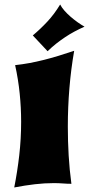

<svg xmlns="http://www.w3.org/2000/svg" viewBox="-20 -805 403 843"><path d="M305.7 -582Q291.5 -500.5 284.7 -417.2Q277.8 -334 277.8 -249Q277.8 -185.1 281.5 -122.1Q285.2 -59.1 293.5 2Q275.4 2 256.8 0.5Q238.3 -1 215.8 -1Q175.8 -1 133.3 3.9Q90.8 8.8 42.5 18.1Q56.2 -50.8 64.5 -123Q72.8 -195.3 72.8 -270Q72.8 -332.5 66.4 -394.8Q60.1 -457 46.4 -519Q78.6 -522.5 108.9 -528.1Q139.2 -533.7 170.4 -541.5Q201.7 -549.3 234.9 -559.3Q268.1 -569.3 305.7 -582ZM351.1 -688Q328.1 -677.7 307.1 -666.5Q286.1 -655.3 266.4 -642.1Q246.6 -628.9 227.3 -613.8Q208 -598.6 189 -580.1L124 -649.4Q157.7 -677.7 188 -710.2Q218.3 -742.7 244.1 -785.2Q250.5 -772.5 262.7 -758.5Q274.9 -744.6 289.8 -731.7Q304.7 -718.8 320.8 -707.3Q336.9 -695.8 351.1 -688Z"/></svg>

Font: Shojumaru
Style: Regular
Weight: 400
Version: Version 1.001